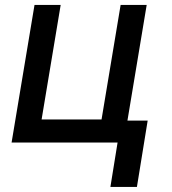

<svg xmlns="http://www.w3.org/2000/svg" viewBox="-20 -565 682 761"><path d="M561.4 -545.5H458.1L382.5 -91.6H144.9L220.5 -545.5H116.8L25.9 0H446L417.6 175.8H522.7L565.3 -87H485.1Z"/></svg>

Font: Margiela Sans Medium
Style: Italic
Weight: 500
Italic angle: -9.39999°
Designer: Stefan Endress, Andreas Faust
Version: Version 1.100;FEAKit 1.0